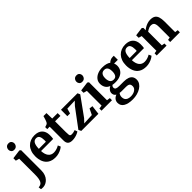

<svg xmlns="http://www.w3.org/2000/svg" viewBox="160 -2075 3613 3613"><g transform="rotate(-45 1967.0 -268.0)"><path d="M55 243Q44 243 31.5 242.8Q19 242.5 9 241.5Q-1 240.5 -5 238.5L-11.5 183.5Q-4.5 184 10 181.8Q24.5 179.5 40.5 172.5Q66.5 161 81.8 133.5Q97 106 103.8 63.8Q110.5 21.5 110.5 -35L110 -456L39.5 -475V-540L219.5 -564H223L249.5 -544.5V-9Q249.5 53.5 232 100.2Q214.5 147 185.2 178.2Q156 209.5 122 225.5Q88 241.5 55 243ZM163.5 -640Q125.5 -640 105.8 -663.2Q86 -686.5 86 -716Q86 -752 107.8 -778Q129.5 -804 172 -804H173Q211 -804 231 -781.2Q251 -758.5 251 -729Q251 -693.5 229 -666.8Q207 -640 164.5 -640Z M615.5 11Q525 11 467.5 -25.5Q410 -62 382.8 -126.8Q355.5 -191.5 355.5 -275.5Q355.5 -343.5 375 -397.2Q394.5 -451 430 -488.8Q465.5 -526.5 514.5 -546.2Q563.5 -566 623 -566Q724 -566 777.5 -513.5Q831 -461 833 -366Q833 -333 831.2 -309.2Q829.5 -285.5 825.5 -267.5H503.5Q505.5 -222.5 516 -187Q526.5 -151.5 545.8 -126.5Q565 -101.5 592.5 -88.5Q620 -75.5 656.5 -75.5Q696.5 -75.5 737.2 -89.5Q778 -103.5 800.5 -119L824.5 -67Q808.5 -50 776.2 -32Q744 -14 702 -1.5Q660 11 615.5 11ZM503 -326 691.5 -327Q692.5 -337 693 -348.5Q693.5 -360 693.5 -370.5Q693.5 -431 674.5 -467.8Q655.5 -504.5 607.5 -504.5Q586 -504.5 567.5 -496Q549 -487.5 535 -467.8Q521 -448 512.8 -413.2Q504.5 -378.5 503 -326Z M1064 9.5Q1002.5 9.5 972.2 -18.8Q942 -47 942 -111V-477H877V-530.5Q888.5 -534.5 900.5 -538Q912.5 -541.5 923 -545.2Q933.5 -549 940 -554.5Q946.5 -560.5 951.5 -567Q956.5 -573.5 960.5 -582Q964.5 -590.5 969 -601.5Q974 -614 979.8 -631.5Q985.5 -649 991 -667.5Q996.5 -686 1000.5 -700.5H1080.5L1084.5 -551.5H1229V-477H1085.5V-192Q1085.5 -140.5 1089.5 -117Q1093.5 -93.5 1104.8 -87.2Q1116 -81 1138 -81Q1162 -81 1187.8 -87Q1213.5 -93 1229 -99.5L1248 -45.5Q1231 -32.5 1202 -19.8Q1173 -7 1137.2 1.2Q1101.5 9.5 1064 9.5Z M1623 -490 1417.5 -482 1389.5 -381.5H1317L1318 -551.5H1756.5L1780 -501L1514 -132L1445.5 -60L1658.5 -71L1715.5 -189.5L1784 -181L1762 0H1306.5L1281.5 -52.5L1553 -416.5Z M1845 0V-56.5L1913.5 -66.5V-458L1844 -477V-540L2026 -564H2029L2056.5 -544.5V-65.5L2123.5 -56.5V0ZM1973.5 -640Q1935.5 -640 1915.8 -663.2Q1896 -686.5 1896 -716Q1896 -752 1917.8 -778Q1939.5 -804 1982 -804H1983Q2021 -804 2041 -781.2Q2061 -758.5 2061 -729Q2061 -693.5 2039 -666.8Q2017 -640 1974.5 -640Z M2414 267.5Q2353.5 267.5 2306.5 257Q2259.5 246.5 2227 226.8Q2194.5 207 2177.8 177.5Q2161 148 2161 110Q2161 78 2173.5 53.2Q2186 28.5 2207.8 11Q2229.5 -6.5 2256.5 -15.5Q2232 -29.5 2220.5 -51.2Q2209 -73 2209 -101Q2209 -123 2219.2 -144Q2229.5 -165 2247.8 -182.5Q2266 -200 2290 -211Q2233 -233.5 2207.2 -277Q2181.5 -320.5 2181.5 -377.5Q2181.5 -437 2215.5 -479Q2249.5 -521 2305.2 -543.5Q2361 -566 2426 -566Q2485 -566 2528.2 -554.5Q2571.5 -543 2599.5 -520.5Q2611 -535 2640.5 -551.2Q2670 -567.5 2705.5 -567.5H2739V-459.5H2638.5Q2643.5 -450.5 2646.8 -439.2Q2650 -428 2652 -415.5Q2654 -403 2654 -389.5Q2654.5 -329.5 2625 -284.8Q2595.5 -240 2541.5 -215.5Q2487.5 -191 2412.5 -191Q2391 -191 2370.8 -192.8Q2350.5 -194.5 2333 -198Q2322 -188 2315.5 -176Q2309 -164 2309 -149Q2309 -116.5 2334 -104.2Q2359 -92 2419 -92H2527Q2594 -92 2638.8 -75.5Q2683.5 -59 2705.8 -26.2Q2728 6.5 2728 54.5Q2728 103 2702.2 142.2Q2676.5 181.5 2632.2 209.5Q2588 237.5 2531.5 252.5Q2475 267.5 2414 267.5ZM2428.5 201.5Q2468.5 201.5 2504.5 188.8Q2540.5 176 2563.5 150.5Q2586.5 125 2586.5 87Q2586.5 60 2577.5 42.5Q2568.5 25 2546.5 16.8Q2524.5 8.5 2485 8.5H2373Q2359.5 8.5 2346.8 7.2Q2334 6 2323 4Q2310 19 2301.2 39.5Q2292.5 60 2292.5 88Q2292.5 123.5 2307 148.8Q2321.5 174 2351.5 187.8Q2381.5 201.5 2428.5 201.5ZM2422 -250.5Q2471 -250.5 2492 -284.8Q2513 -319 2513 -380.5Q2513 -424 2503 -452.2Q2493 -480.5 2472.5 -494.2Q2452 -508 2421 -508Q2391 -508 2369.5 -494.5Q2348 -481 2336.5 -453.5Q2325 -426 2325 -383.5Q2325 -343 2335 -313Q2345 -283 2366.2 -266.8Q2387.5 -250.5 2422 -250.5Z M3032.5 11Q2942 11 2884.5 -25.5Q2827 -62 2799.8 -126.8Q2772.5 -191.5 2772.5 -275.5Q2772.5 -343.5 2792 -397.2Q2811.5 -451 2847 -488.8Q2882.5 -526.5 2931.5 -546.2Q2980.5 -566 3040 -566Q3141 -566 3194.5 -513.5Q3248 -461 3250 -366Q3250 -333 3248.2 -309.2Q3246.5 -285.5 3242.5 -267.5H2920.5Q2922.5 -222.5 2933 -187Q2943.5 -151.5 2962.8 -126.5Q2982 -101.5 3009.5 -88.5Q3037 -75.5 3073.5 -75.5Q3113.5 -75.5 3154.2 -89.5Q3195 -103.5 3217.5 -119L3241.5 -67Q3225.5 -50 3193.2 -32Q3161 -14 3119 -1.5Q3077 11 3032.5 11ZM2920 -326 3108.5 -327Q3109.5 -337 3110 -348.5Q3110.5 -360 3110.5 -370.5Q3110.5 -431 3091.5 -467.8Q3072.5 -504.5 3024.5 -504.5Q3003 -504.5 2984.5 -496Q2966 -487.5 2952 -467.8Q2938 -448 2929.8 -413.2Q2921.5 -378.5 2920 -326Z M3372.5 -66.5V-458L3309 -476.5V-542L3475 -564H3479.5L3504 -544.5V-506L3503 -481.5Q3524 -501.5 3555.8 -520.2Q3587.5 -539 3625.8 -551.2Q3664 -563.5 3704.5 -563.5Q3764.5 -563.5 3800.8 -541.5Q3837 -519.5 3853.5 -471.5Q3870 -423.5 3870 -345.5V-65.5L3930.5 -57V0H3672.5V-56.5L3725.5 -65.5V-343Q3725.5 -391.5 3717.2 -421.2Q3709 -451 3689.5 -464.8Q3670 -478.5 3636 -478.5Q3612 -478.5 3590 -471Q3568 -463.5 3549 -452.2Q3530 -441 3516.5 -430V-66.5L3576 -56.5V0H3314V-56.5Z"/></g></svg>

Font: Merriweather 28pt
Style: Bold
Weight: 700
Version: Version 2.100